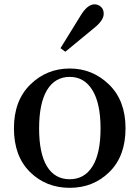

<svg xmlns="http://www.w3.org/2000/svg" viewBox="-20 -860 649 894"><path d="M304.7 14.6Q194.3 14.6 119.6 -59.1Q44.9 -132.8 44.9 -262.7Q44.9 -391.6 121.1 -466.3Q197.3 -541 304.7 -541Q411.1 -541 487.8 -466.3Q564.5 -391.6 564.5 -262.7Q564.5 -132.8 489.3 -59.1Q414.1 14.6 304.7 14.6ZM304.7 -25.4Q373 -25.4 410.6 -85.4Q448.2 -145.5 448.2 -261.7Q448.2 -378.9 410.2 -440.4Q372.1 -502 304.7 -502Q236.3 -502 199.2 -440.9Q162.1 -379.9 162.1 -261.7Q162.1 -145.5 198.7 -85.4Q235.4 -25.4 304.7 -25.4ZM261.7 -635.7Q275.4 -657.2 356.4 -789.1Q387.7 -839.8 419.9 -839.8Q437.5 -839.8 450.2 -828.1Q462.9 -816.4 462.9 -795.9Q462.9 -764.6 417 -728.5Q355.5 -678.7 284.2 -619.1Z"/></svg>

Font: GenYoMin TW TTF SemiBold
Style: Regular
Weight: 600
Version: Version 1.300